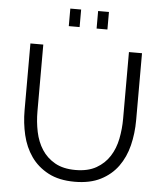

<svg xmlns="http://www.w3.org/2000/svg" viewBox="-60 -967 876 1025"><g transform="rotate(5 377.5 -454.5)"><path d="M275 -820V-914H333V-820ZM424 -820V-914H482V-820ZM377 -58Q444 -58 488.5 -83.5Q533 -109 559.5 -150.5Q586 -192 596.5 -245Q607 -298 607 -352V-710H677V-352Q677 -280 661 -215.5Q645 -151 609.5 -102Q574 -53 517 -24Q460 5 378 5Q294 5 236.5 -25.5Q179 -56 144 -106Q109 -156 94 -220Q79 -284 79 -352V-710H148V-352Q148 -296 159 -243Q170 -190 196.5 -149Q223 -108 267 -83Q311 -58 377 -58Z"/></g></svg>

Font: Oxford Sans
Style: Regular
Weight: 400
Designer: Matt McInerney, Pablo Impallari, Rodrigo Fuenzalida
Foundry: Matt McInerney, Pablo Impallari, Rodrigo Fuenzalida
Version: Version 3.000g; ttfautohint (v1.5) -l 8 -r 28 -G 28 -x 14 -D